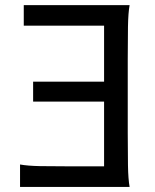

<svg xmlns="http://www.w3.org/2000/svg" viewBox="-20 -733 606 753"><path d="M388.2 -412.6V-632.3H73.2V-712.9H488.3Q482.9 -683.6 481.9 -628.2Q481 -572.8 481 -500.5V-212.4Q481 -140.1 481.9 -84.7Q482.9 -29.3 488.3 0H58.6V-87.9Q87.9 -82.5 137.2 -81.5Q186.5 -80.6 259.3 -80.6H388.2V-334.5H109.9V-412.6Z"/></svg>

Font: Andika New Basic
Style: Regular
Weight: 400
Designer: Victor Gaultney, Annie Olsen, Julie Remington, Don Collingsworth, Eric Hays
Foundry: SIL International
Version: Version 5.500